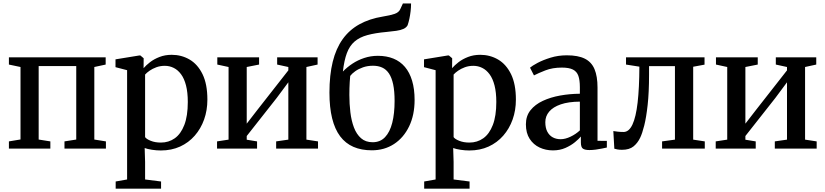

<svg xmlns="http://www.w3.org/2000/svg" viewBox="-20 -884 4910 1142"><path d="M33 0V-43L102 -54.5V-485.5L33 -500V-543H608.5V-500L541 -485.5V-54L610 -43V0H363.5V-43L433.5 -54V-491H210V-54L279.5 -43V0Z M668 238V195.5L736 183.5V-466.5L667 -484.5V-531L808 -554H815L834.5 -537.5L834 -478.5Q848.5 -495.5 872.2 -514Q896 -532.5 928.8 -545.2Q961.5 -558 1001.5 -558Q1059.5 -558 1107.8 -529.8Q1156 -501.5 1184.8 -442.5Q1213.5 -383.5 1213.5 -291.5Q1213.5 -228 1194 -173.2Q1174.5 -118.5 1138.2 -77Q1102 -35.5 1051 -12.2Q1000 11 936.5 11Q910.5 11 883.5 6.8Q856.5 2.5 840.5 -3.5L843 79V183.5L938 195.5V238ZM937 -36Q983.5 -36 1019.5 -61.5Q1055.5 -87 1076.2 -140.5Q1097 -194 1097 -277.5Q1097 -334.5 1086.5 -375.5Q1076 -416.5 1057 -442.2Q1038 -468 1013.2 -480.2Q988.5 -492.5 960.5 -492.5Q933 -492.5 910 -484Q887 -475.5 869.8 -463.5Q852.5 -451.5 843 -440.5V-68.5Q850.5 -57 876.5 -46.5Q902.5 -36 937 -36Z M1271 0V-43L1339.5 -53.5V-485.5L1272.5 -500V-543H1521V-500L1447.5 -485.5V-148.5L1512.5 -232.5L1695 -465.5V-485.5L1628.5 -500V-543H1869V-500L1802.5 -485.5V-53.5L1871.5 -43V0H1622.5V-43L1695 -53.5V-394.5L1625.5 -301L1447.5 -75V-53L1509 -43V0Z M2191.5 10Q2129.5 10 2082.2 -10.5Q2035 -31 2003.2 -73.2Q1971.5 -115.5 1955.5 -180.2Q1939.5 -245 1939.5 -333Q1939.5 -437.5 1959 -516.5Q1978.5 -595.5 2018 -650.8Q2057.5 -706 2117.2 -739.2Q2177 -772.5 2257 -785.5Q2300.5 -792.5 2326.5 -801.2Q2352.5 -810 2361 -830L2376.5 -863.5H2425Q2425 -840 2422.2 -816.8Q2419.5 -793.5 2415 -772.5Q2410.5 -751.5 2404.5 -734Q2397 -720 2380 -712.2Q2363 -704.5 2337.5 -700.8Q2312 -697 2279 -694Q2211.5 -688 2165 -675.2Q2118.5 -662.5 2089 -637Q2059.5 -611.5 2043.2 -568.2Q2027 -525 2019.5 -458.5Q2044 -484 2076 -505.2Q2108 -526.5 2146.5 -539.2Q2185 -552 2227.5 -552Q2279.5 -552 2320 -535.5Q2360.5 -519 2388.5 -486Q2416.5 -453 2431.2 -403.8Q2446 -354.5 2446 -289.5Q2446 -200 2413.5 -132.5Q2381 -65 2323.8 -27.5Q2266.5 10 2191.5 10ZM2196.5 -38Q2241.5 -38 2270.2 -68.2Q2299 -98.5 2313 -153.5Q2327 -208.5 2327 -283.5Q2327 -342 2318.5 -382.2Q2310 -422.5 2293.5 -447Q2277 -471.5 2253.2 -482.2Q2229.5 -493 2198.5 -493Q2166 -493 2139 -483.5Q2112 -474 2092.5 -460Q2073 -446 2063 -432.5Q2061.5 -415 2060.2 -396.5Q2059 -378 2058.5 -358.5Q2058 -339 2058 -319Q2058 -266 2064 -216Q2070 -166 2085.2 -125.8Q2100.5 -85.5 2127.5 -61.8Q2154.5 -38 2196.5 -38Z M2503 238V195.5L2571 183.5V-466.5L2502 -484.5V-531L2643 -554H2650L2669.5 -537.5L2669 -478.5Q2683.5 -495.5 2707.2 -514Q2731 -532.5 2763.8 -545.2Q2796.5 -558 2836.5 -558Q2894.5 -558 2942.8 -529.8Q2991 -501.5 3019.8 -442.5Q3048.5 -383.5 3048.5 -291.5Q3048.5 -228 3029 -173.2Q3009.5 -118.5 2973.2 -77Q2937 -35.5 2886 -12.2Q2835 11 2771.5 11Q2745.5 11 2718.5 6.8Q2691.5 2.5 2675.5 -3.5L2678 79V183.5L2773 195.5V238ZM2772 -36Q2818.5 -36 2854.5 -61.5Q2890.5 -87 2911.2 -140.5Q2932 -194 2932 -277.5Q2932 -334.5 2921.5 -375.5Q2911 -416.5 2892 -442.2Q2873 -468 2848.2 -480.2Q2823.5 -492.5 2795.5 -492.5Q2768 -492.5 2745 -484Q2722 -475.5 2704.8 -463.5Q2687.5 -451.5 2678 -440.5V-68.5Q2685.5 -57 2711.5 -46.5Q2737.5 -36 2772 -36Z M3269 10.5Q3226 10.5 3189.5 -6.5Q3153 -23.5 3130.5 -58Q3108 -92.5 3108 -144.5Q3108 -194 3135.2 -228.2Q3162.5 -262.5 3208.5 -284Q3254.5 -305.5 3311.8 -315.8Q3369 -326 3429 -326.5V-365.5Q3429 -407.5 3420 -433Q3411 -458.5 3387.8 -470.2Q3364.5 -482 3322 -482Q3266 -482 3223.5 -465.2Q3181 -448.5 3156 -435.5L3132.5 -481.5Q3145 -492.5 3177.2 -509.8Q3209.5 -527 3254.8 -541Q3300 -555 3351.5 -555Q3418.5 -555 3458.5 -535Q3498.5 -515 3516.2 -472.5Q3534 -430 3534 -363V-46.5L3589.5 -46V-6.5Q3578.5 -4 3561 -0.5Q3543.5 3 3523.8 5.8Q3504 8.5 3486 8.5Q3459 8.5 3447 0Q3435 -8.5 3435 -37V-72Q3423.5 -58 3400 -38.5Q3376.5 -19 3343.2 -4.2Q3310 10.5 3269 10.5ZM3314.5 -56Q3342 -56 3373.5 -71Q3405 -86 3429 -108.5V-279.5Q3361 -279 3315.2 -263.2Q3269.5 -247.5 3246.5 -220.2Q3223.5 -193 3223.5 -157.5Q3223.5 -123 3235.5 -100.5Q3247.5 -78 3268 -67Q3288.5 -56 3314.5 -56Z M3679.5 7Q3665 7 3653.2 5Q3641.5 3 3634 0.5L3628 -104.5Q3638 -102.5 3654.8 -100.8Q3671.5 -99 3689 -99Q3721 -99 3741.8 -143.2Q3762.5 -187.5 3772.5 -274Q3782.5 -360.5 3783 -487.5L3703.5 -500V-543H4170.5V-499.5L4103 -487V-53.5L4172 -43V0H3918V-43L3994.5 -53.5V-490.5H3840.5V-440.5Q3840.5 -334.5 3832.2 -260Q3824 -185.5 3812 -137.8Q3800 -90 3787.5 -64.5Q3772.5 -33 3747.8 -13Q3723 7 3679.5 7Z M4237 0V-43L4305.5 -53.5V-485.5L4238.5 -500V-543H4487V-500L4413.5 -485.5V-148.5L4478.5 -232.5L4661 -465.5V-485.5L4594.5 -500V-543H4835V-500L4768.5 -485.5V-53.5L4837.5 -43V0H4588.5V-43L4661 -53.5V-394.5L4591.5 -301L4413.5 -75V-53L4475 -43V0Z"/></svg>

Font: Merriweather 48pt Medium
Style: Regular
Weight: 500
Version: Version 2.100